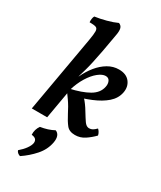

<svg xmlns="http://www.w3.org/2000/svg" viewBox="-244 -792 973 1159"><g transform="rotate(30 243.0 -212.5)"><path d="M25 0 118 -530Q126 -575 125.5 -595Q125 -615 112 -620Q99 -625 67 -625Q66 -636 67.5 -648Q69 -660 74 -669Q110 -674 151.5 -685Q193 -696 223 -710Q241 -703 245.5 -686.5Q250 -670 245 -642Q232 -564 222 -512.5Q212 -461 204.5 -426.5Q197 -392 189.5 -365.5Q182 -339 173 -309H174Q195 -354 224 -389.5Q253 -425 288.5 -446Q324 -467 364 -467Q416 -467 440.5 -435Q465 -403 456 -359Q447 -315 410.5 -283Q374 -251 316 -227Q258 -203 183 -184L143 -197L158 -216Q240 -234 288.5 -262Q337 -290 346 -336Q351 -358 343 -375.5Q335 -393 314 -393Q291 -393 262.5 -370Q234 -347 209 -306.5Q184 -266 168 -212Q166 -198 163 -177.5Q160 -157 158 -149L132 0ZM330 9Q290 9 270.5 -15.5Q251 -40 230 -81Q220 -101 209 -120Q198 -139 185 -157.5Q172 -176 158 -195L249 -229Q266 -213 277.5 -199Q289 -185 302 -165.5Q315 -146 334 -114Q351 -86 361.5 -77.5Q372 -69 384 -69Q397 -69 407.5 -75Q418 -81 432 -95Q439 -89 445 -79Q451 -69 453 -58Q428 -32 397.5 -11.5Q367 9 330 9ZM107 285Q85 278 79 260Q105 238 121 215.5Q137 193 140 175Q142 159 133.5 149.5Q125 140 104 138Q102 101 123 72Q149 68 172.5 60.5Q196 53 216 42Q234 49 240.5 67Q247 85 242 112Q232 166 193.5 209.5Q155 253 107 285Z"/></g></svg>

Font: Vollkorn Medium
Style: Italic
Weight: 500
Italic angle: -11°
Designer: Friedrich Althausen
Foundry: Friedrich Althausen
Version: Version 5.000